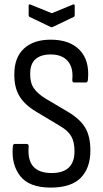

<svg xmlns="http://www.w3.org/2000/svg" viewBox="-20 -843 468 871"><path d="M210 8Q113 8 72 -44Q31 -96 38 -177Q39 -190 46 -190H101Q111 -190 110 -177Q105 -116 131.5 -87Q158 -58 214 -58Q318 -58 318 -157Q318 -200 302.5 -226Q287 -252 248 -274L143 -337Q91 -368 67.5 -408Q44 -448 45 -507Q45 -582 88.5 -622.5Q132 -663 210 -663Q297 -663 342 -615.5Q387 -568 379 -483Q378 -469 371 -469H315Q307 -469 308 -483Q313 -537 287 -566.5Q261 -596 210 -596Q166 -596 141.5 -575Q117 -554 117 -509Q116 -469 133 -443.5Q150 -418 188 -395L291 -334Q344 -302 367 -263Q390 -224 390 -160Q390 -81 346.5 -36.5Q303 8 210 8ZM209 -721 115 -766Q110 -768 110 -776V-817Q110 -826 119 -822L215 -783L310 -822Q319 -826 319 -817V-776Q319 -768 314 -766L220 -721Q215 -718 209 -721Z"/></svg>

Font: Sofia Sans Cond
Style: Regular
Weight: 400
Width: 3
Designer: Botio Nikoltchev, Ani Petrova
Foundry: lettersoup
Version: Version 4.100; ttfautohint (v1.8.3)